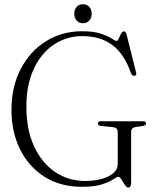

<svg xmlns="http://www.w3.org/2000/svg" viewBox="-20 -854 708 888"><path d="M586.5 -9Q586.5 13.5 572.5 13.5Q565.5 13.5 557.5 1Q549.5 -11.5 541.5 -24Q533.5 -36.5 527 -36.5Q521.5 -36.5 504.2 -24.8Q487 -13 452 -1.5Q417 10 359 10Q259.5 10 186.2 -36.2Q113 -82.5 73 -163Q33 -243.5 33 -345.5Q33 -453 76 -535.2Q119 -617.5 193 -663.5Q267 -709.5 360 -709.5Q413.5 -709.5 446.5 -698.2Q479.5 -687 496.5 -675.8Q513.5 -664.5 519 -664.5Q524 -664.5 529 -675.5Q534 -686.5 539.8 -697.8Q545.5 -709 552.5 -709Q561.5 -709 565.5 -694L609.5 -518.5Q613 -505 602.5 -503.5Q592 -502 587 -513Q554 -606.5 498.2 -646.8Q442.5 -687 361 -687Q288 -687 229.2 -647.8Q170.5 -608.5 136.2 -535.2Q102 -462 102 -360.5Q102 -253.5 137.8 -176.8Q173.5 -100 235 -58.5Q296.5 -17 374 -17Q413.5 -17 448 -26Q482.5 -35 503.5 -52.5Q524.5 -70 524.5 -96.5V-244Q524.5 -262.5 505 -265.5L445 -271.5Q432.5 -274.5 432.5 -283Q432.5 -293 445.5 -293H642.5Q655.5 -293 655.5 -283Q655.5 -275 643.5 -272L605 -266Q586.5 -262.5 586.5 -244ZM364 -746.5Q345.5 -746.5 334.5 -759.2Q323.5 -772 323.5 -790.5Q323.5 -809.5 334.5 -822Q345.5 -834.5 364 -834.5Q382 -834.5 393 -822Q404 -809.5 404 -790.5Q404 -772 393 -759.2Q382 -746.5 364 -746.5Z"/></svg>

Font: Fraunces 144pt S050 Light
Style: Regular
Weight: 300
Version: Version 1.000; ttfautohint (v1.8.3)